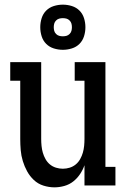

<svg xmlns="http://www.w3.org/2000/svg" viewBox="-20 -797 540 825"><path d="M214 8Q190 8 166.5 0.5Q143 -7 125.5 -23.5Q108 -40 96.5 -61Q85 -82 78 -105Q71 -128 69 -152Q67 -176 67 -200V-450H24V-530H157V-200Q157 -185 158.5 -170Q160 -155 164 -141Q168 -127 175.5 -113.5Q183 -100 194.5 -90.5Q206 -81 220.5 -76.5Q235 -72 250 -72Q265 -72 279.5 -76.5Q294 -81 305.5 -90.5Q317 -100 324.5 -113.5Q332 -127 336 -141Q340 -155 341.5 -170Q343 -185 343 -200V-450H301V-530H433V-80H476V0H343V-87Q336 -67 324 -49Q312 -31 295 -17.5Q278 -4 256.5 2Q235 8 214 8ZM250 -583Q230 -583 211 -589Q192 -595 178.5 -608.5Q165 -622 159 -641Q153 -660 153 -680Q153 -700 159 -719Q165 -738 178.5 -751.5Q192 -765 211 -771Q230 -777 250 -777Q270 -777 289 -771Q308 -765 321.5 -751.5Q335 -738 341 -719Q347 -700 347 -680Q347 -660 341 -641Q335 -622 321.5 -608.5Q308 -595 289 -589Q270 -583 250 -583ZM250 -641Q258 -641 265.5 -643Q273 -645 279 -651Q285 -657 287 -664.5Q289 -672 289 -680Q289 -688 287 -695.5Q285 -703 279 -709Q273 -715 265.5 -717Q258 -719 250 -719Q242 -719 234.5 -717Q227 -715 221 -709Q215 -703 213 -695.5Q211 -688 211 -680Q211 -672 213 -664.5Q215 -657 221 -651Q227 -645 234.5 -643Q242 -641 250 -641Z"/></svg>

Font: Iosevka Slab Medium
Style: Regular
Weight: 500
Monospace: yes
Designer: Belleve Invis
Foundry: Belleve Invis
Version: Version 11.1.1; ttfautohint (v1.8.3)